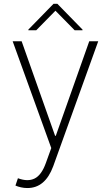

<svg xmlns="http://www.w3.org/2000/svg" viewBox="-20 -759 574 994"><path d="M121.1 214.5Q104.8 214.5 88.8 210.9Q72.8 207.4 60 201.7L72.8 163.7Q123.6 182.9 159.3 165.1Q195 147.4 217.3 85.2L245.4 7.5L45.5 -545.5H92L265.3 -55.8H268.8L442.1 -545.5H488.6L255.3 102.3Q213.4 215.2 121.1 214.5ZM167.6 -602.3 267 -703.5 366.5 -602.3H407.3V-605.8L277 -739.3H257.1L126.8 -605.8V-602.3Z"/></svg>

Font: Inter UI Extra Light
Style: Regular
Weight: 200
Designer: Rasmus Andersson
Foundry: rsms
Version: 3.2;8d6f07862